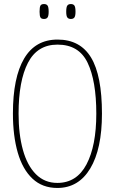

<svg xmlns="http://www.w3.org/2000/svg" viewBox="-20 -921 570 951"><path d="M264 10Q190 10 141 -36Q92 -82 68 -165Q44 -248 44 -359Q44 -537 99.5 -631Q155 -725 265 -725Q377 -725 431 -636Q485 -547 485 -358Q485 -183 427 -86.5Q369 10 264 10ZM264 -15Q360 -15 408.5 -107Q457 -199 457 -358Q457 -520 414 -610Q371 -700 265 -700Q165 -700 118.5 -610Q72 -520 72 -358Q72 -256 93.5 -178.5Q115 -101 158 -58Q201 -15 264 -15ZM331 -827Q319 -827 313.5 -834.5Q308 -842 308 -863Q308 -886 313.5 -893.5Q319 -901 331 -901Q343 -901 348.5 -893.5Q354 -886 354 -863Q354 -842 348.5 -834.5Q343 -827 331 -827ZM198 -827Q185 -827 180.5 -834.5Q176 -842 176 -863Q176 -886 180.5 -893.5Q185 -901 198 -901Q210 -901 215.5 -893.5Q221 -886 221 -863Q221 -842 215.5 -834.5Q210 -827 198 -827Z"/></svg>

Font: Noto Serif Georgian ExtraCondensed Thin
Style: Regular
Weight: 100
Width: 2
Designer: Monotype Design Team, Akaki Razmadze
Foundry: Google LLC
Version: Version 2.003; ttfautohint (v1.8.4.7-5d5b)